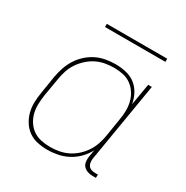

<svg xmlns="http://www.w3.org/2000/svg" viewBox="-159 -810 918 950"><g transform="rotate(30 300.0 -335.5)"><path d="M238 8Q209 8 181 2Q153 -4 131 -19.5Q109 -35 94 -58.5Q79 -82 72 -109Q65 -136 66 -165Q67 -194 72 -223L88 -323Q93 -350 102 -377Q111 -404 126.5 -428.5Q142 -453 164 -473Q186 -493 211.5 -505.5Q237 -518 265 -523Q293 -528 320 -528Q351 -528 381 -521Q411 -514 433.5 -496.5Q456 -479 470 -453Q484 -427 489 -397L510 -520H531L455 -65Q454 -54 455.5 -43.5Q457 -33 463.5 -25Q470 -17 480.5 -14Q491 -11 502 -11H517L516 8H498Q483 8 469 3.5Q455 -1 445.5 -11Q436 -21 434 -35.5Q432 -50 434 -65L441 -106Q427 -79 404.5 -56Q382 -33 354.5 -18.5Q327 -4 297 2Q267 8 238 8ZM243 -11Q268 -11 293 -15.5Q318 -20 342 -31.5Q366 -43 386.5 -61.5Q407 -80 421.5 -102Q436 -124 444.5 -149Q453 -174 457 -199L473 -299Q478 -325 478.5 -351.5Q479 -378 473 -402.5Q467 -427 453.5 -448Q440 -469 420 -483.5Q400 -498 375 -503.5Q350 -509 323 -509Q298 -509 272.5 -504.5Q247 -500 223.5 -488.5Q200 -477 179.5 -458.5Q159 -440 144 -417.5Q129 -395 121 -370Q113 -345 109 -320L92 -220Q88 -194 87 -167.5Q86 -141 92 -116.5Q98 -92 111.5 -71Q125 -50 145 -36Q165 -22 190.5 -16.5Q216 -11 243 -11ZM182 -661V-679H527V-661Z"/></g></svg>

Font: Iosevka Thin Extended
Style: Italic
Weight: 100
Width: 7
Italic angle: -9°
Monospace: yes
Designer: Belleve Invis
Foundry: Belleve Invis
Version: Version 32.5.0; ttfautohint (v1.8.4)